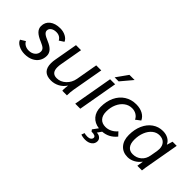

<svg xmlns="http://www.w3.org/2000/svg" viewBox="-26 -1384 2289 2289"><g transform="rotate(45 1118.0 -239.5)"><path d="M3 -74 65 -112Q77 -86 104.5 -70.5Q132 -55 167 -55Q216 -55 248 -82Q280 -109 280 -150Q280 -177 261.5 -194.5Q243 -212 195 -232Q128 -259 96.5 -291Q65 -323 65 -365Q65 -432 114.5 -471Q164 -510 248 -510Q299 -510 340.5 -488Q382 -466 396 -431L337 -393Q324 -418 301 -431.5Q278 -445 246 -445Q204 -445 177.5 -426Q151 -407 151 -377Q151 -354 173 -335.5Q195 -317 249 -295Q309 -270 337.5 -238Q366 -206 366 -164Q366 -113 341 -73.5Q316 -34 270 -12Q224 10 164 10Q106 10 60 -14Q14 -38 3 -74Z M462 -137Q462 -171 469 -206L521 -500H606L555 -210Q550 -185 550 -156Q550 -58 636 -58Q700 -58 750.5 -105.5Q801 -153 814 -226L862 -500H947L877 -106Q868 -55 868 0H790Q789 -8 789 -23Q789 -46 795 -89H792Q763 -43 713 -16.5Q663 10 607 10Q462 10 462 -137Z M1096 -500H1181L1093 0H1008ZM1222 -700H1309L1186 -554H1118Z M1605 -131 1648 -85Q1579 1 1471 9L1434 62Q1468 62 1490.5 81Q1513 100 1513 129Q1513 170 1480 195.5Q1447 221 1394 221Q1373 221 1352 217Q1331 213 1320 208L1335 169Q1356 176 1390 176Q1417 176 1434.5 163Q1452 150 1452 130Q1452 114 1433.5 105.5Q1415 97 1381 98L1365 76L1415 8Q1337 -2 1293 -53.5Q1249 -105 1249 -187Q1249 -282 1284 -355.5Q1319 -429 1382.5 -469.5Q1446 -510 1529 -510Q1593 -510 1640 -485Q1687 -460 1707 -415L1647 -369Q1632 -403 1599.5 -422.5Q1567 -442 1526 -442Q1472 -442 1428.5 -409.5Q1385 -377 1360 -321Q1335 -265 1335 -195Q1335 -130 1367.5 -94Q1400 -58 1459 -58Q1500 -58 1538.5 -77.5Q1577 -97 1605 -131Z M1723 -189Q1723 -282 1755.5 -355Q1788 -428 1846.5 -469Q1905 -510 1979 -510Q2031 -510 2070 -488Q2109 -466 2125 -428H2127L2149 -500H2219L2153 -126Q2136 -35 2133 0H2055Q2061 -46 2067 -79H2065Q2035 -38 1990.5 -14Q1946 10 1899 10Q1818 10 1770.5 -43.5Q1723 -97 1723 -189ZM2081 -200 2097 -291Q2100 -311 2100 -327Q2100 -382 2069.5 -413.5Q2039 -445 1985 -445Q1936 -445 1895.5 -412Q1855 -379 1832 -321.5Q1809 -264 1809 -194Q1809 -129 1837 -93.5Q1865 -58 1917 -58Q1981 -58 2025.5 -96.5Q2070 -135 2081 -200Z"/></g></svg>

Font: Sarabun
Style: Italic
Weight: 400
Italic angle: -10°
Designer: Suppakit Chalermlarp | Katatrad Co.,Ltd.
Foundry: Cadson Demak Co.,Ltd.
Version: Version 1.000; ttfautohint (v1.6)